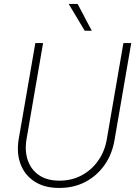

<svg xmlns="http://www.w3.org/2000/svg" viewBox="-20 -925 683 955"><path d="M593.8 -710.9H632.8L549.8 -229.5Q538.1 -158.2 500 -104.2Q461.9 -50.3 404.1 -20Q346.2 10.3 272.9 9.8Q202.1 9.8 153.3 -21.2Q104.5 -52.2 83.3 -106Q62 -159.7 72.3 -229L155.8 -710.9H194.3L111.3 -229Q102.5 -171.9 118.9 -126Q135.3 -80.1 174.3 -53.5Q213.4 -26.9 273.9 -26.4Q335 -25.9 384.5 -52Q434.1 -78.1 467 -124Q500 -169.9 510.7 -229ZM366.2 -905.3 436.5 -772H401.4L321.8 -905.3Z"/></svg>

Font: Roboto ExtraLight
Style: Italic
Weight: 250
Designer: Christian Robertson
Foundry: Google
Version: Version 3.009; 2024